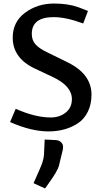

<svg xmlns="http://www.w3.org/2000/svg" viewBox="-20 -732 587 1087"><path d="M267 -67Q318 -67 352.5 -95Q387 -123 387 -171Q387 -245 279 -296L177 -344Q52 -403 52 -519Q52 -608 122 -660Q192 -712 286 -712Q365 -712 424 -691Q443 -684 478 -670L451 -599Q354 -635 284 -635Q160 -635 160 -540Q160 -505 180.5 -481.5Q201 -458 245 -437L365 -378Q498 -312 498 -196Q498 -141 477 -99Q456 -57 421 -34Q351 12 254 12Q157 12 37 -41L69 -116Q179 -67 267 -67ZM335 118 314 205Q306 237 252 311L235 335L170 305Q214 208 221 184.5Q228 161 229 144L233 58L294 61Q315 62 326 73.5Q337 85 337 98Q337 111 335 118Z"/></svg>

Font: Voces
Style: Regular
Weight: 400
Designer: Ana Paula Megda, Pablo Ugerman
Foundry: Ana Paula Megda, Pablo Ugerman
Version: Version 1.003